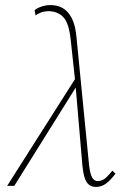

<svg xmlns="http://www.w3.org/2000/svg" viewBox="-20 -731 506 755"><path d="M357 4Q341 4 330 -4.5Q319 -13 313 -31.5Q307 -50 304 -80L276 -408L258 -575Q251 -640 229.5 -663Q208 -686 173 -687Q155 -687 141.5 -682Q128 -677 120 -670L116 -691Q127 -700 144 -705.5Q161 -711 180 -711Q206 -711 227 -699Q248 -687 262.5 -659Q277 -631 281 -582L330 -84Q334 -48 342 -33.5Q350 -19 364 -19Q383 -19 397.5 -33Q412 -47 422 -60L434 -48Q416 -24 398 -10Q380 4 357 4ZM8 0 280 -428 288 -403 36 0Z"/></svg>

Font: Ysabeau Infant Thin
Style: Italic
Weight: 250
Italic angle: -12°
Designer: Christian Thalmann (Catharsis Fonts)
Version: Version 2.001;gftools[0.9.30]; featfreeze: ss01,ss02,lnum